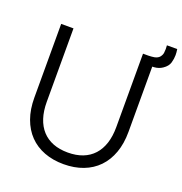

<svg xmlns="http://www.w3.org/2000/svg" viewBox="-145 -936 1022 1077"><g transform="rotate(20 366.5 -397.5)"><path d="M730 -810Q733 -791 733 -774.5Q733 -753 726.2 -729Q719.5 -705 692 -686.5Q670.5 -672 643.5 -670Q638 -669.5 632 -669.5V-280Q632 -210 612.2 -155.2Q592.5 -100.5 555.8 -62.5Q519 -24.5 467 -4.8Q415 15 351 15Q287 15 235 -4.8Q183 -24.5 146.2 -62.5Q109.5 -100.5 89.8 -155.2Q70 -210 70 -280V-720H143.5V-281.5Q143.5 -227 157.2 -184.8Q171 -142.5 197.5 -113.5Q224 -84.5 262.5 -69.5Q301 -54.5 351 -54.5Q401 -54.5 439.5 -69.5Q478 -84.5 504.5 -113.5Q531 -142.5 544.8 -184.8Q558.5 -227 558.5 -281.5V-720H590.5Q599.5 -720.5 608.8 -721Q618 -721.5 625.5 -723Q647 -727.5 656.8 -740.2Q666.5 -753 668 -765.5Q669.5 -778 669.5 -788Q669.5 -798.5 668.5 -810Z"/></g></svg>

Font: Vela Sans
Style: Regular
Weight: 400
Designer: Principal design: Mikhail Sharanda - project Manrope.
Design modification: Ravid Balaliev
Foundry: Mikhail Sharanda
Version: Version 1.001